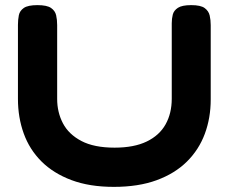

<svg xmlns="http://www.w3.org/2000/svg" viewBox="-20 -711 891 749"><path d="M424 18Q329 18 258.5 -8.5Q188 -35 141.5 -81.5Q95 -128 72.5 -190.5Q50 -253 50 -325V-614Q50 -634 53.5 -651.5Q57 -669 73 -680Q89 -691 126 -691Q163 -691 179 -680Q195 -669 199 -651.5Q203 -634 203 -613V-325Q203 -273 225.5 -230Q248 -187 297.5 -161Q347 -135 427 -135Q503 -135 552.5 -159Q602 -183 626 -226Q650 -269 650 -326V-620Q650 -638 654 -654Q658 -670 674 -680.5Q690 -691 726 -691Q763 -691 778.5 -679.5Q794 -668 798 -650.5Q802 -633 802 -613V-323Q802 -251 779 -189Q756 -127 709 -80.5Q662 -34 591 -8Q520 18 424 18Z"/></svg>

Font: Fredoka SemiExpanded SemiBold
Style: Regular
Weight: 600
Width: 6
Designer: Ben Nathan
Foundry: Milena B. Brandão, Ben Nathan
Version: Version 2.001